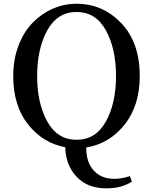

<svg xmlns="http://www.w3.org/2000/svg" viewBox="-20 -775 818 1027"><path d="M178.7 -368.2Q178.7 -222.7 232.9 -125Q287.1 -27.3 389.6 -27.3Q492.2 -27.3 546.4 -125Q600.6 -222.7 600.6 -368.2Q600.6 -514.6 546.4 -612.8Q492.2 -710.9 389.6 -710.9Q287.1 -710.9 232.9 -612.8Q178.7 -514.6 178.7 -368.2ZM674.8 167 685.5 196.3Q630.9 232.4 548.8 232.4Q447.3 232.4 389.2 169.9Q331.1 107.4 329.1 12.7Q209 -9.8 129.9 -109.9Q50.8 -210 50.8 -368.2Q50.8 -457 79.1 -531.2Q107.4 -605.5 154.8 -653.8Q202.1 -702.1 262.7 -728.5Q323.2 -754.9 389.6 -754.9Q529.3 -754.9 628.4 -651.4Q727.5 -547.9 727.5 -368.2Q727.5 -210 646 -107.9Q564.5 -5.9 441.4 13.7Q440.4 91.8 481 136.7Q521.5 181.6 590.8 181.6Q630.9 181.6 674.8 167Z"/></svg>

Font: GenYoMin TW TTF SemiBold
Style: Regular
Weight: 600
Version: Version 1.300